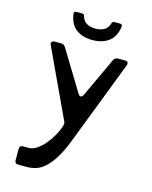

<svg xmlns="http://www.w3.org/2000/svg" viewBox="-150 -865 985 1248"><g transform="rotate(15 343.0 -241.5)"><path d="M392 49Q363 124 333.5 170.5Q304 217 274.5 243Q245 269 214.5 278Q184 287 154 287H97Q73 287 73 263V188Q73 164 97 164H135Q161 164 188 146Q215 128 239 100Q263 72 282.5 38Q302 4 313 -29Q315 -36 316.5 -44.5Q318 -53 313 -62L100 -518Q94 -531 99.5 -539Q105 -547 119 -547H163Q181 -547 192 -530L357 -259Q365 -246 374.5 -246.5Q384 -247 391 -261L516 -529Q525 -547 544 -547H591Q605 -547 610.5 -539.5Q616 -532 611 -519ZM243 -770Q257 -770 260 -757Q276 -697 352 -697Q427 -697 444 -757Q448 -770 461 -770H499Q515 -770 514 -754Q505 -685 462 -652.5Q419 -620 352 -620Q285 -620 242 -652.5Q199 -685 190 -754Q189 -770 205 -770Z"/></g></svg>

Font: OpenDyslexic 3
Style: Regular
Weight: 400
Designer: Abelardo Gonzalez
Version: Version 1.000;PS 001.001;hotconv 1.0.56